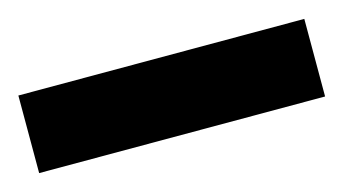

<svg xmlns="http://www.w3.org/2000/svg" viewBox="-31 -750 450 251"><g transform="rotate(-15 193.5 -624.5)"><path d="M0 -572V-677H387V-572Z"/></g></svg>

Font: DM Sans 9pt Black
Style: Regular
Weight: 900
Version: Version 4.004;gftools[0.9.30]